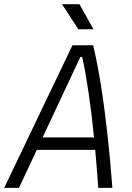

<svg xmlns="http://www.w3.org/2000/svg" viewBox="-36 -914 642 934"><path d="M-15.6 0 316.4 -693.8H417Q437 -611.3 454.6 -501.7Q472.2 -392.1 486.3 -264.4Q500.5 -136.7 510.7 0H441.9Q435.5 -93.8 427.2 -185.1H143.1L56.2 0ZM171.4 -245.6H421.4Q409.7 -363.3 394.8 -463.9Q379.9 -564.5 363.8 -637.2H355ZM345.2 -771.5 265.6 -893.6H350.6L418.9 -771.5Z"/></svg>

Font: Cascadia Mono Light
Style: Italic
Weight: 300
Italic angle: -10°
Monospace: yes
Designer: Aaron Bell
Foundry: Saja Typeworks
Version: Version 2404.023; ttfautohint (v1.8.4)